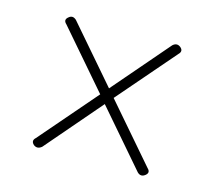

<svg xmlns="http://www.w3.org/2000/svg" viewBox="-65 -603 585 525"><g transform="rotate(15 228.0 -340.5)"><path d="M69.5 -159Q58.5 -169 69.5 -179L208.5 -340L69.5 -501Q58 -511.5 70.5 -521Q80.5 -529.5 91.5 -519.5L227.5 -362L364 -520.5Q375 -530.5 386 -522Q397.5 -512.5 386.5 -502L246.5 -340L386 -178.5Q396.5 -168.5 385.5 -159.5Q373.5 -150 363 -160.5L227.5 -317.5L92.5 -160.5Q80.5 -150.5 69.5 -159Z"/></g></svg>

Font: Fraunces 72pt S000
Style: Regular
Weight: 400
Version: Version 1.000; ttfautohint (v1.8.3)